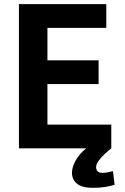

<svg xmlns="http://www.w3.org/2000/svg" viewBox="-20 -713 600 923"><path d="M427 190Q373 190 349.5 169.5Q326 149 326 119Q326 99 334.5 78Q343 57 358.5 36.5Q374 16 395 0H71V-693H491V-579H208V-423H454V-309H208V-114H515V0Q501 11 483.5 27Q466 43 454 60Q442 77 442 91Q442 101 448.5 109.5Q455 118 473 118Q482 118 494.5 116Q507 114 523 110L531 175Q516 181 487 185.5Q458 190 427 190Z"/></svg>

Font: Ubuntu Sans Mono
Style: Bold
Weight: 700
Monospace: yes
Designer: Dalton Maag Ltd
Foundry: Dalton Maag Ltd
Version: Version 1.006